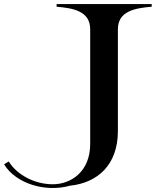

<svg xmlns="http://www.w3.org/2000/svg" viewBox="-239 -720 804 943"><path d="M506 -687V-700H39V-687C120 -680 204 -666 204 -576V-13C204 123 110 185 20 185C-72 185 -158 136 -196 73L-219 87C-161 182 -16 226 105 192C239 178 340 91 340 -76V-576C340 -666 424 -680 506 -687Z"/></svg>

Font: Sprat Extended Medium
Style: Regular
Weight: 500
Width: 9
Designer: Ethan Nakache
Foundry: Collletttivo
Version: Version 2.000;Glyphs 3.2 (3217)